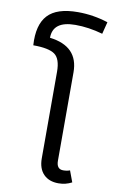

<svg xmlns="http://www.w3.org/2000/svg" viewBox="-97 -924 596 988"><g transform="rotate(10 201.0 -430.5)"><path d="M227 -806Q109 -806 109 -718Q259 -700 259 -564V-102Q259 -58 294 -58Q314 -58 329 -64L351 -5Q319 12 281 12Q232 12 203.5 -17Q175 -46 175 -100V-552Q175 -620 143.5 -642.5Q112 -665 31 -665Q24 -771 71 -822Q118 -873 228 -873Q309 -873 386 -848L370 -785Q296 -806 227 -806Z"/></g></svg>

Font: FiraGO Book
Style: Regular
Weight: 350
Designer: bBox Type
Foundry: bBox Type GmbH
Version: Version 1.001;PS 001.001;hotconv 1.0.88;makeotf.lib2.5.64775